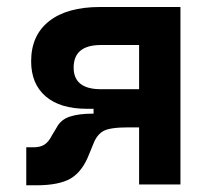

<svg xmlns="http://www.w3.org/2000/svg" viewBox="-20 -538 626 560"><path d="M232.9 -220.7Q155.3 -220.7 113 -257.1Q70.8 -293.5 70.8 -359.4Q70.8 -435.1 123.3 -476.3Q175.8 -517.6 272 -517.6H506.3V0H385.7V-166.5H354Q299.8 -166.5 281 -155.5Q262.2 -144.5 252.4 -118.7L240.2 -88.9Q220.7 -38.1 186.8 -17.8Q152.8 2.4 86.4 2.4H56.6V-108.4H77.6Q97.7 -108.4 109.6 -116.2Q121.6 -124 130.9 -142.1L145.5 -166.5Q157.7 -189.5 184.1 -198Q210.4 -206.5 249 -206.5H252.9V-220.7ZM385.7 -277.8V-406.7H274.4Q194.8 -406.7 194.8 -340.8Q194.8 -277.8 274.4 -277.8Z"/></svg>

Font: Cascadia Mono NF SemiBold
Style: Regular
Weight: 600
Monospace: yes
Designer: Aaron Bell
Foundry: Saja Typeworks
Version: Version 2404.023; ttfautohint (v1.8.4)